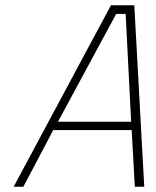

<svg xmlns="http://www.w3.org/2000/svg" viewBox="-20 -712 596 732"><path d="M459 -659 480 -248H201L423 -659ZM69 0 183 -216H482L494 0H530L492 -692H403L32 0Z"/></svg>

Font: RazerF5 Thin
Style: Italic
Weight: 250
Foundry: Razer Inc.
Version: Version 2